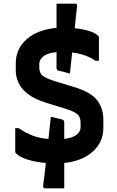

<svg xmlns="http://www.w3.org/2000/svg" viewBox="-20 -871 640 1046"><path d="M257 -235Q273 -231 292.5 -226.5Q312 -222 319 -220Q330 -217 330 -204V-114Q377 -120 398 -137.5Q419 -155 419 -177V-202Q419 -220 413 -233.5Q407 -247 388 -258Q369 -269 329 -281L235 -310Q169 -330 132 -359Q95 -388 80.5 -421Q66 -454 66 -484V-527Q66 -605 125.5 -657.5Q185 -710 288 -719V-851H390Q401 -851 400 -838Q397 -810 393.5 -779.5Q390 -749 387 -717Q431 -713 465 -702.5Q499 -692 516 -675Q519 -672 519 -667V-540H500Q445 -577 373 -585Q370 -555 367 -526.5Q364 -498 361 -470Q345 -475 325 -480Q305 -485 299 -486Q288 -489 288 -500V-587Q240 -583 217 -564.5Q194 -546 194 -523V-503Q194 -473 213 -458Q232 -443 288 -426L383 -397Q476 -369 509.5 -324.5Q543 -280 543 -220V-173Q543 -98 486.5 -46Q430 6 330 17V155H225Q214 155 215 141Q219 113 222.5 81.5Q226 50 230 17Q174 12 130.5 -1.5Q87 -15 66 -37Q63 -40 63 -45V-173H82Q119 -147 157 -132.5Q195 -118 244 -114Q247 -145 250.5 -175.5Q254 -206 257 -235Z"/></svg>

Font: Recursive Mn Lnr St
Style: Bold
Weight: 700
Monospace: yes
Version: Version 1.079;hotconv 1.0.112;makeotfexe 2.5.65598; ttfautoh